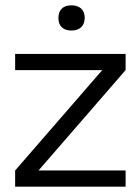

<svg xmlns="http://www.w3.org/2000/svg" viewBox="-20 -703 514 723"><path d="M37 -500V-439H365L37 -61V0H453V-61H125L453 -439V-500ZM200 -634C200 -606 217 -588 249 -588C281 -588 298 -606 299 -634V-636C299 -665 281 -683 249 -683C217 -683 200 -665 200 -636Z"/></svg>

Font: LT Wave Text Light
Style: Regular
Weight: 300
Designer: Daniel Lyons
Version: Version 2.5 (Glyphs App)